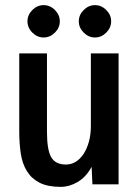

<svg xmlns="http://www.w3.org/2000/svg" viewBox="-20 -734 540 748"><path d="M55 -526H163V-221Q163 -150 179.5 -121.5Q196 -93 237 -93Q258 -93 275.5 -104Q293 -115 306 -135Q319 -155 326.5 -182.5Q334 -210 334 -243V-526H442V-16H340L337 -84Q315 -44 282.5 -25Q250 -6 217 -6Q166 -6 134.5 -22Q103 -38 85 -67Q67 -96 61 -135.5Q55 -175 55 -223ZM150 -714Q175 -714 194 -695Q213 -676 213 -651Q213 -626 194 -607Q175 -588 150 -588Q125 -588 106 -607Q87 -626 87 -651Q87 -676 106 -695Q125 -714 150 -714ZM350 -714Q375 -714 394 -695Q413 -676 413 -651Q413 -626 394 -607Q375 -588 350 -588Q325 -588 306 -607Q287 -626 287 -651Q287 -676 306 -695Q325 -714 350 -714Z"/></svg>

Font: D2Coding ligature
Style: Bold
Weight: 700
Monospace: yes
Designer: Yong-Rak Park; Jeong-Hwan Yoon; Sang-Min Lee;
Foundry: NHN Corporation
Version: Version 1.3.2; Build 20180524